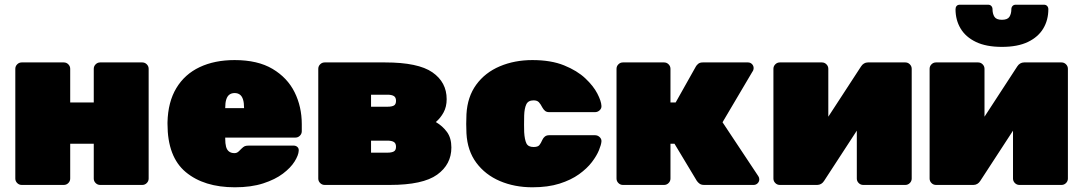

<svg xmlns="http://www.w3.org/2000/svg" viewBox="-20 -785 4584 815"><path d="M72 0Q61 0 53 -8Q45 -16 45 -27V-493Q45 -504 53 -512Q61 -520 72 -520H251Q262 -520 270 -512Q278 -504 278 -493V-350H378V-493Q378 -504 386 -512Q394 -520 405 -520H584Q595 -520 603 -512Q611 -504 611 -493V-27Q611 -16 603 -8Q595 0 584 0H405Q394 0 386 -8Q378 -16 378 -27V-175H278V-27Q278 -16 270 -8Q262 0 251 0Z M977 10Q846 10 768.5 -54.5Q691 -119 691 -259Q691 -261 691 -263Q691 -265 691 -266Q693 -352 728.5 -411Q764 -470 827.5 -500Q891 -530 976 -530Q1074 -530 1137 -492.5Q1200 -455 1230.5 -393.5Q1261 -332 1261 -258V-228Q1261 -217 1253 -209Q1245 -201 1234 -201H936Q936 -200 936 -199Q936 -198 936 -196Q936 -176 939.5 -162.5Q943 -149 952 -142Q961 -135 975 -135Q981 -135 985.5 -137Q990 -139 994.5 -143.5Q999 -148 1004 -153Q1013 -162 1019 -164.5Q1025 -167 1037 -167H1226Q1236 -167 1242.5 -161Q1249 -155 1248 -145Q1247 -126 1230.5 -99.5Q1214 -73 1181 -48Q1148 -23 1097 -6.5Q1046 10 977 10ZM936 -326H1016V-327Q1016 -349 1011.5 -363Q1007 -377 998 -383.5Q989 -390 976 -390Q963 -390 954 -383.5Q945 -377 940.5 -363Q936 -349 936 -327Z M1358 0Q1347 0 1339 -8Q1331 -16 1331 -27V-493Q1331 -504 1339 -512Q1347 -520 1358 -520H1615Q1755 -520 1815.5 -478Q1876 -436 1876 -364Q1876 -332 1863 -308Q1850 -284 1830 -267Q1859 -250 1877.5 -224.5Q1896 -199 1896 -159Q1896 -87 1835.5 -43.5Q1775 0 1635 0ZM1555 -137H1625Q1642 -137 1651.5 -142Q1661 -147 1661 -162Q1661 -177 1651.5 -182.5Q1642 -188 1625 -188H1555ZM1555 -332H1625Q1643 -332 1652 -337Q1661 -342 1661 -357Q1661 -372 1651.5 -377.5Q1642 -383 1625 -383H1555Z M2240 10Q2164 10 2102 -16.5Q2040 -43 2002 -94Q1964 -145 1960 -219Q1959 -235 1959 -259Q1959 -283 1960 -300Q1964 -374 2001.5 -425.5Q2039 -477 2101.5 -503.5Q2164 -530 2240 -530Q2319 -530 2374.5 -507.5Q2430 -485 2464.5 -452.5Q2499 -420 2515.5 -388Q2532 -356 2533 -336Q2534 -325 2525.5 -317Q2517 -309 2506 -309H2311Q2300 -309 2293.5 -314.5Q2287 -320 2282 -329Q2275 -343 2267.5 -351Q2260 -359 2245 -359Q2222 -359 2214 -342Q2206 -325 2205 -295Q2204 -252 2205 -224Q2207 -192 2214.5 -176.5Q2222 -161 2245 -161Q2263 -161 2269.5 -169Q2276 -177 2282 -191Q2286 -200 2293 -205.5Q2300 -211 2311 -211H2506Q2517 -211 2525.5 -203Q2534 -195 2533 -184Q2532 -171 2522.5 -147.5Q2513 -124 2492.5 -97Q2472 -70 2438 -45.5Q2404 -21 2355 -5.5Q2306 10 2240 10Z M2624 0Q2613 0 2605 -8Q2597 -16 2597 -27V-493Q2597 -504 2605 -512Q2613 -520 2624 -520H2799Q2810 -520 2818 -512Q2826 -504 2826 -493V-350H2848L2934 -503Q2936 -507 2943 -513.5Q2950 -520 2963 -520H3155Q3165 -520 3172 -513Q3179 -506 3179 -496Q3179 -492 3177.5 -487.5Q3176 -483 3174 -481L3047 -266L3199 -37Q3203 -31 3203 -24Q3203 -14 3196 -7Q3189 0 3179 0H2969Q2957 0 2950 -5Q2943 -10 2938 -17L2843 -175H2826V-27Q2826 -16 2818 -8Q2810 0 2799 0Z M3290 0Q3279 0 3271 -8Q3263 -16 3263 -27V-493Q3263 -504 3271 -512Q3279 -520 3290 -520H3469Q3480 -520 3488 -512Q3496 -504 3496 -493V-178L3435 -196L3635 -503Q3640 -511 3647.5 -515.5Q3655 -520 3664 -520H3823Q3834 -520 3842 -512Q3850 -504 3850 -493V-27Q3850 -16 3842 -8Q3834 0 3823 0H3644Q3633 0 3625 -8Q3617 -16 3617 -27V-342L3678 -324L3478 -17Q3473 -9 3465.5 -4.5Q3458 0 3449 0Z M3953 0Q3942 0 3934 -8Q3926 -16 3926 -27V-493Q3926 -504 3934 -512Q3942 -520 3953 -520H4132Q4143 -520 4151 -512Q4159 -504 4159 -493V-178L4098 -196L4298 -503Q4303 -511 4310.5 -515.5Q4318 -520 4327 -520H4486Q4497 -520 4505 -512Q4513 -504 4513 -493V-27Q4513 -16 4505 -8Q4497 0 4486 0H4307Q4296 0 4288 -8Q4280 -16 4280 -27V-342L4341 -324L4141 -17Q4136 -9 4128.5 -4.5Q4121 0 4112 0ZM4233 -586Q4166 -586 4122.5 -607Q4079 -628 4057.5 -664Q4036 -700 4036 -746Q4036 -754 4040.5 -759.5Q4045 -765 4055 -765H4174Q4183 -765 4188 -759.5Q4193 -754 4193 -746Q4193 -727 4201 -714Q4209 -701 4233 -701Q4257 -701 4265 -714Q4273 -727 4273 -746Q4273 -754 4278 -759.5Q4283 -765 4292 -765H4411Q4420 -765 4425 -759.5Q4430 -754 4430 -746Q4430 -700 4408.5 -664Q4387 -628 4343.5 -607Q4300 -586 4233 -586Z"/></svg>

Font: Rubik Light Black
Style: Regular
Weight: 900
Version: Version 2.104